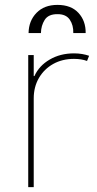

<svg xmlns="http://www.w3.org/2000/svg" viewBox="-20 -773 402 793"><path d="M96.6 0V-545.5H119.3V-458.8H122.2Q141.3 -501.4 185.2 -527Q229 -552.6 285.5 -552.6Q303.3 -552.6 319.1 -549.9Q334.9 -547.2 348 -542.6L339.5 -521.3Q316.1 -529.8 285.5 -529.8Q237.2 -529.8 199.8 -508.9Q162.3 -487.9 140.8 -451Q119.3 -414.1 119.3 -366.5V0ZM98 -636.4Q98.7 -686.8 130.7 -719.8Q162.6 -752.8 217.3 -752.8Q273.4 -752.8 304 -719.8Q334.5 -686.8 333.8 -636.4H282.7Q283.7 -669 268.1 -691.9Q252.5 -714.8 217.3 -714.5Q179.7 -714.8 164.6 -690.9Q149.5 -666.9 149.1 -636.4Z"/></svg>

Font: Inter UI Thin
Style: Regular
Weight: 100
Designer: Rasmus Andersson
Foundry: rsms
Version: 3.2;8d6f07862